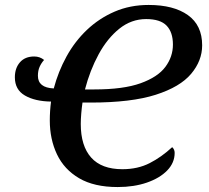

<svg xmlns="http://www.w3.org/2000/svg" viewBox="-20 -745 844 775"><path d="M455 10Q360 10 299.5 -25.5Q239 -61 210 -122Q181 -183 181 -259Q181 -297 186 -335Q121 -336 80.5 -359.5Q40 -383 40 -433Q40 -470 60.5 -493.5Q81 -517 118 -517Q141 -517 158 -503Q147 -491 140 -475.5Q133 -460 133 -439Q133 -391 197 -388Q215 -456 248.5 -517Q282 -578 331 -624.5Q380 -671 442.5 -698Q505 -725 580 -725Q681 -725 738.5 -684Q796 -643 796 -562Q796 -500 751.5 -447Q707 -394 608.5 -362.5Q510 -331 346 -331H313Q310 -311 308 -287Q306 -263 306 -245Q306 -156 348 -109Q390 -62 474 -62Q536 -62 584 -86.5Q632 -111 675 -151Q685 -142 685 -128Q685 -88 655 -57Q625 -26 573 -8Q521 10 455 10ZM361 -384Q478 -384 547.5 -409Q617 -434 647.5 -475Q678 -516 678 -565Q678 -615 652.5 -641.5Q627 -668 570 -668Q510 -668 461.5 -629Q413 -590 378 -525.5Q343 -461 323 -384Z"/></svg>

Font: Noto Serif Medium
Style: Italic
Weight: 500
Italic angle: -12°
Designer: Monotype Design Team
Foundry: Monotype Imaging Inc.
Version: Version 2.014; ttfautohint (v1.8.4.7-5d5b)